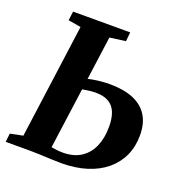

<svg xmlns="http://www.w3.org/2000/svg" viewBox="-134 -860 931 981"><g transform="rotate(20 332.0 -369.0)"><path d="M303.5 5.5Q280.5 5.5 249.2 4Q218 2.5 187.2 1.2Q156.5 0 134 0H1.5L6.5 -46.5L75.5 -60.5L160 -682L91 -694L97.5 -743H408L403 -693.5L317 -682L231 -54.5Q243.5 -52 259.8 -50Q276 -48 293 -48Q353.5 -48 393 -74.2Q432.5 -100.5 452 -146.5Q471.5 -192.5 471.5 -252.5Q471.5 -298.5 459 -330Q446.5 -361.5 419.2 -377.5Q392 -393.5 348 -393.5Q327.5 -393.5 305.5 -390.2Q283.5 -387 267.5 -384L274.5 -442.5Q289 -447 310.2 -450.8Q331.5 -454.5 355.2 -456.8Q379 -459 400.5 -459Q476.5 -459 528.8 -437.5Q581 -416 608 -373Q635 -330 635 -265Q635 -204.5 612.5 -155Q590 -105.5 547.2 -69.5Q504.5 -33.5 443 -14Q381.5 5.5 303.5 5.5Z"/></g></svg>

Font: Merriweather 28pt ExtraBold
Style: Italic
Weight: 800
Italic angle: -7.8°
Version: Version 2.101